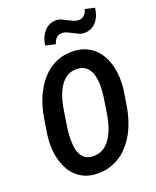

<svg xmlns="http://www.w3.org/2000/svg" viewBox="-169 -1030 925 1137"><g transform="rotate(-20 293.5 -461.0)"><path d="M543.9 -306.2 559.6 -404.3Q564.5 -440.9 562.7 -478.5Q561 -516.1 552.7 -551.3Q543.9 -585.4 527.8 -616Q511.7 -646.5 486.8 -669.9Q461.9 -692.9 429 -706.3Q396 -719.7 353 -720.7Q308.6 -721.7 271.2 -709.5Q233.9 -697.3 203.1 -675.3Q172.4 -652.8 148.2 -622.3Q124 -591.8 106.4 -556.2Q88.4 -521 76.7 -482.2Q64.9 -443.4 59.1 -404.3L43.5 -305.7Q38.6 -269.5 39.8 -232.4Q41 -195.3 49.3 -160.6Q57.6 -126 73 -95.5Q88.4 -64.9 112.3 -42Q136.2 -18.6 168.9 -4.9Q201.7 8.8 244.1 9.8Q288.6 10.7 326.4 -1.2Q364.3 -13.2 396 -35.2Q427.2 -57.1 451.9 -87.6Q476.6 -118.2 495.6 -153.3Q513.7 -189 525.6 -228Q537.6 -267.1 543.9 -306.2ZM434.1 -405.8 418.5 -305.7Q415 -283.7 409.2 -259.3Q403.3 -234.9 394.5 -210.9Q385.3 -187 372.3 -165.8Q359.4 -144.5 342.8 -128.4Q325.2 -112.3 303.2 -103.5Q281.2 -94.7 253.9 -95.7Q227.5 -96.7 210.7 -107.4Q193.8 -118.2 183.6 -135.7Q173.3 -152.8 168.9 -174.8Q164.6 -196.8 164.1 -219.7Q163.1 -242.7 164.8 -264.9Q166.5 -287.1 168.9 -305.2L184.6 -405.3Q187.5 -427.2 193.1 -451.4Q198.7 -475.6 207 -499.5Q215.3 -522.9 227.3 -544.2Q239.3 -565.4 255.9 -581.5Q272 -597.7 293.7 -606.4Q315.4 -615.2 343.3 -614.3Q369.1 -613.3 386.7 -602.8Q404.3 -592.3 415 -575.2Q426.3 -558.6 431.4 -537.1Q436.5 -515.6 438.5 -493.2Q439.5 -469.7 438 -447.3Q436.5 -424.8 434.1 -405.8ZM566.9 -918.5 506.8 -932.1Q503.9 -921.9 499 -912.6Q494.1 -903.3 486.8 -896Q480.5 -890.1 472.4 -886.5Q464.4 -882.8 453.6 -882.8Q435.5 -882.3 419.9 -889.4Q404.3 -896.5 388.7 -904.8Q373 -913.1 356.9 -920.4Q340.8 -927.7 322.8 -927.7Q298.3 -927.7 278.8 -917.5Q259.3 -907.2 245.6 -890.6Q231.4 -873 223.1 -851.6Q214.8 -830.1 212.9 -808.6L274.9 -794.9Q277.8 -804.7 282.5 -814Q287.1 -823.2 293.5 -829.6Q299.8 -835.9 308.1 -840.1Q316.4 -844.2 327.6 -844.2Q345.7 -844.7 361.3 -837.6Q377 -830.6 392.6 -822.3Q408.2 -813.5 424.1 -806.4Q439.9 -799.3 458.5 -799.3Q483.4 -799.3 502.7 -809.6Q522 -819.8 535.6 -836.9Q549.3 -853.5 557.1 -875Q564.9 -896.5 566.9 -918.5Z"/></g></svg>

Font: Roboto Mono SemiBold
Style: Italic
Weight: 600
Italic angle: -10°
Monospace: yes
Designer: Google
Version: Version 3.000